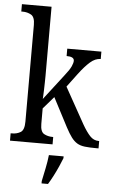

<svg xmlns="http://www.w3.org/2000/svg" viewBox="-63 -802 635 1065"><g transform="rotate(5 254.0 -269.5)"><path d="M15 0V-41H23Q50 -41 70.5 -53.5Q91 -66 91 -113V-651Q91 -695 70 -707Q49 -719 23 -719H15V-760H180V-375Q180 -361 179.5 -340.5Q179 -320 178.5 -298.5Q178 -277 177 -262Q176 -247 176 -246L283 -385Q311 -420 320 -440Q329 -460 329 -472Q329 -495 287 -495V-536H477V-495Q447 -495 418.5 -470Q390 -445 357 -401L301 -326L413 -125Q436 -85 456.5 -63Q477 -41 505 -41H508V0H496Q457 0 431.5 -3Q406 -6 388.5 -16.5Q371 -27 356 -47Q341 -67 323 -101L239 -262L180 -194V-108Q180 -64 201 -52.5Q222 -41 248 -41H252V0ZM210 208Q217 174 225 136Q233 98 237 61H319V71Q311 92 299 119Q287 146 273 173Q259 200 246 221H210Z"/></g></svg>

Font: Noto Serif Myanmar Cond
Style: Regular
Weight: 400
Width: 3
Designer: Ben Mitchell and the Monotype Design Team
Foundry: Monotype Imaging Inc.
Version: Version 2.106; ttfautohint (v1.8.4.7-5d5b)